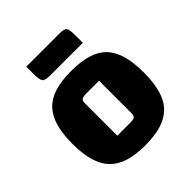

<svg xmlns="http://www.w3.org/2000/svg" viewBox="-191 -819 964 964"><g transform="rotate(-45 290.5 -337.0)"><path d="M290.7 13.8Q223.4 13.8 175.2 -1.1Q127 -16 96.5 -47.6Q66.1 -79.1 51.6 -129.4Q37.2 -179.6 37.2 -250Q37.2 -321.2 51.6 -371.4Q66.1 -421.6 96.5 -453.2Q127 -484.7 175.2 -499.3Q223.4 -513.8 290.7 -513.8Q359 -513.8 407.2 -499.3Q455.4 -484.7 485.7 -453.2Q516 -421.6 530.1 -371.5Q544.2 -321.4 544.2 -250Q544.2 -179.6 530.1 -129.4Q516 -79.1 485.6 -47.6Q455.1 -16 406.9 -1.1Q358.7 13.8 290.7 13.8ZM225.6 -119.9H314.6Q339.1 -119.9 347.4 -125.6Q355.8 -131.4 355.8 -147.2V-380.1H266.7Q243.3 -380.1 234.4 -374.4Q225.6 -368.6 225.6 -352.8ZM198.5 -572.3Q163.7 -572.3 155.5 -585.1Q147.4 -597.9 147.4 -632V-688.3H382.9Q417.7 -688.3 425.3 -676.5Q433 -664.7 433 -629.6V-572.3Z"/></g></svg>

Font: Changa
Style: Regular
Weight: 400
Designer: Eduardo Rodriguez Tunni
Foundry: Eduardo Rodriguez Tunni
Version: Version 3.003